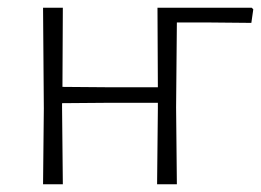

<svg xmlns="http://www.w3.org/2000/svg" viewBox="-20 -475 673 495"><path d="M91 0 93 -195 91 -455H142L141 -251L263 -250H387L386 -455H629L633 -451L628 -416L524 -417H436L434 -198L436 0H385L387 -195V-210H261L140 -209V-198L142 0Z"/></svg>

Font: Alegreya Sans SC Light
Style: Regular
Weight: 300
Designer: Juan Pablo del Peral
Foundry: Huerta Tipografica
Version: Version 2.007